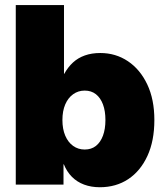

<svg xmlns="http://www.w3.org/2000/svg" viewBox="-20 -748 669 778"><path d="M384.3 10.7Q349.6 10.7 320.8 0Q292 -10.7 271.2 -31.7Q250.5 -52.7 238.8 -82H237.3V0H43.9V-727.5H239.3V-448.7H240.2Q255.4 -476.1 275.9 -494.9Q296.4 -513.7 324 -523.4Q351.6 -533.2 386.2 -533.2Q448.7 -533.2 498.3 -500Q547.9 -466.8 576.7 -406Q605.5 -345.2 605.5 -261.7Q605.5 -177.2 577.4 -116.2Q549.3 -55.2 499.8 -22.2Q450.2 10.7 384.3 10.7ZM323.2 -142.1Q350.1 -142.1 368.7 -156.7Q387.2 -171.4 397.2 -198.2Q407.2 -225.1 407.2 -261.7Q407.2 -298.3 397.2 -325Q387.2 -351.6 368.7 -366.2Q350.1 -380.9 323.2 -380.9Q296.9 -380.9 276.4 -366.2Q255.9 -351.6 244.4 -325Q232.9 -298.3 232.9 -261.7Q232.9 -225.1 244.4 -198.2Q255.9 -171.4 276.4 -156.7Q296.9 -142.1 323.2 -142.1Z"/></svg>

Font: Inter 28pt Black
Style: Regular
Weight: 900
Designer: Rasmus Andersson
Foundry: rsms
Version: Version 4.001;git-66647c0bb